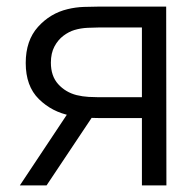

<svg xmlns="http://www.w3.org/2000/svg" viewBox="-20 -560 593 580"><path d="M482.7 0H408.7V-203.3H282.3Q260.7 -203.3 237.4 -205.2Q214.2 -207.2 194 -210.7Q137.2 -221.5 97.4 -260.7Q57.7 -299.8 57.7 -369.7Q57.7 -437.5 94.7 -478.7Q131.7 -519.8 184 -532.3Q208 -538.2 232.8 -539.1Q257.5 -540 275.7 -540H482ZM120.7 0H40L190.7 -226.7H272ZM278.7 -266.3H408.7V-477H278.7Q266.3 -477 244.9 -476Q223.5 -475 204.7 -469.3Q188 -464.3 171.7 -452.1Q155.3 -439.8 144.5 -419.6Q133.7 -399.3 133.7 -370.7Q133.7 -330.2 155.8 -305.8Q178 -281.3 211.3 -272.7Q229.5 -268.3 247.6 -267.3Q265.7 -266.3 278.7 -266.3Z"/></svg>

Font: Manrope Variable Light
Style: Regular
Weight: 200
Designer: Mikhail Sharanda
Foundry: Mikhail Sharanda
Version: Version 4.505